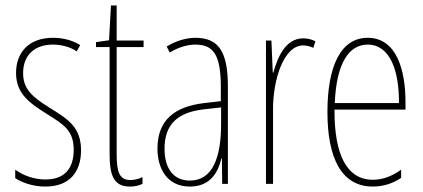

<svg xmlns="http://www.w3.org/2000/svg" viewBox="-20 -676 1557 706"><path d="M278 -123C278 -210 228 -239 162 -280C98 -320 65 -349 65 -407C65 -475 109 -512 174 -512C206 -512 240 -503 262 -487L275 -510C249 -527 213 -537 175 -537C82 -537 39 -479 39 -408C39 -330 90 -296 157 -254C216 -217 251 -195 251 -125C251 -56 217 -16 147 -16C105 -16 65 -31 36 -52V-21C59 -6 98 10 147 10C235 10 278 -43 278 -123Z M459 -14C419 -14 409 -44 409 -108V-503H508V-527H409V-656H388L381 -528L333 -521V-503H383V-112C383 -32 397 10 458 10C477 10 491 6 504 0V-25C494 -19 476 -14 459 -14Z M698 -537C664 -537 625 -525 593 -505L604 -483C641 -505 674 -512 698 -512C765 -512 792 -475 792 -355V-304L731 -297C621 -284 559 -234 559 -129C559 -57 594 10 678 10C754 10 782 -43 794 -93H796L797 0H818V-358C818 -489 782 -537 698 -537ZM730 -274 793 -281V-220C793 -97 762 -12 678 -12C620 -12 585 -54 585 -129C585 -217 631 -263 730 -274Z M1095 -535C1028 -535 1000 -462 985 -409H983L978 -527H958V0H984V-277C984 -380 1022 -509 1095 -509C1109 -509 1124 -504 1132 -500L1140 -524C1126 -532 1108 -535 1095 -535Z M1332 -537C1231 -537 1184 -429 1184 -264C1184 -94 1236 10 1351 10C1392 10 1427 -3 1455 -22V-52C1420 -27 1386 -15 1351 -15C1256 -15 1209 -106 1210 -273H1471V-301C1471 -421 1437 -537 1332 -537ZM1332 -512C1415 -512 1448 -414 1447 -297H1211C1217 -442 1262 -512 1332 -512Z"/></svg>

Font: Noto Sans Malayalam ExtraCondensed Thin
Style: Regular
Weight: 100
Width: 2
Designer: Jelle Bosma - Monotype Design Team
Foundry: Monotype Imaging Inc.
Version: Version 2.104